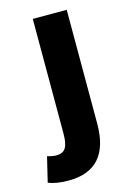

<svg xmlns="http://www.w3.org/2000/svg" viewBox="-159 -551 546 803"><g transform="rotate(-15 113.5 -150.0)"><path d="M36 196Q-16 196 -51 182L-25 74Q-2 81 14 81Q43 81 54.5 62Q66 43 66 1V-496H213V-3Q213 196 36 196Z"/></g></svg>

Font: Toshiba Sans
Style: Bold
Weight: 700
Designer: Paul D. Hunt
Foundry: Toshiba Corporation
Version: Version 2.020;PS 2.0;hotconv 1.0.86;makeotf.lib2.5.63406